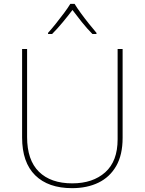

<svg xmlns="http://www.w3.org/2000/svg" viewBox="-20 -969 752 999"><path d="M618 -252Q618 -163 584.5 -105Q551 -47 492 -18.5Q433 10 355 10Q231 10 163 -57Q95 -124 95 -254V-714H121V-256Q121 -136 182.5 -75.5Q244 -15 356 -15Q463 -15 527.5 -72.5Q592 -130 592 -244V-714H618ZM368 -949Q380 -929 400 -901.5Q420 -874 442 -846.5Q464 -819 482 -798V-792H461Q433 -820 405.5 -854.5Q378 -889 357 -917Q336 -889 307.5 -854.5Q279 -820 251 -792H230V-798Q249 -819 271 -846.5Q293 -874 313.5 -901.5Q334 -929 346 -949Z"/></svg>

Font: Noto Sans Sinhala UI Thin
Style: Regular
Weight: 100
Designer: Jelle Bosma - Monotype Design Team
Foundry: Monotype Imaging Inc.
Version: Version 2.006; ttfautohint (v1.8.4.7-5d5b)